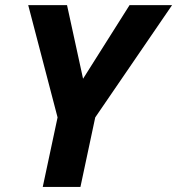

<svg xmlns="http://www.w3.org/2000/svg" viewBox="-20 -734 696 754"><path d="M306.2 -424.8 488.8 -713.9H655.8L354 -272.9L295.9 0H147.9L206.1 -272.9L90.8 -713.9H243.2Z"/></svg>

Font: TypoPRO Open Sans
Style: Bold Italic
Weight: 700
Italic angle: -12°
Foundry: Ascender Corporation
Version: Version 1.10